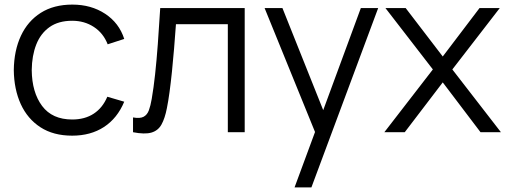

<svg xmlns="http://www.w3.org/2000/svg" viewBox="-20 -575 2208 835"><path d="M294 15Q212.3 15 156 -21.5Q99.7 -58 70.3 -122.3Q41 -186.7 40 -270Q41 -355 70.9 -419.2Q100.8 -483.3 157.3 -519.2Q213.8 -555 294.7 -555Q376.5 -555 437.2 -515.1Q498 -475.2 520.3 -405.7L448.3 -382.3Q429.3 -431 388.2 -457.8Q347.2 -484.7 294 -484.7Q234.3 -484.7 195.5 -457.2Q156.7 -429.8 137.7 -381.4Q118.7 -333 118 -270Q119 -173.2 163.1 -114.2Q207.2 -55.3 294 -55.3Q349 -55.3 387.7 -80.7Q426.3 -106 446.7 -154.3L520.3 -132.7Q490.3 -60.7 432.3 -22.8Q374.3 15 294 15Z M558.5 0V-64.3Q588.7 -58.8 604.3 -67.1Q620 -75.3 627.4 -95.2Q634.8 -115.2 639.8 -144.7Q648.2 -193.3 654.6 -252.3Q661 -311.3 666.3 -382.8Q671.7 -454.2 676.8 -540H1044.2V0H970.8V-469.7H745.2Q741.5 -416.7 737.1 -364.2Q732.7 -311.7 727.8 -263.4Q722.8 -215.2 717.3 -174.6Q711.8 -134 705.8 -104.7Q697.2 -60.2 682.3 -33.5Q667.5 -6.8 638.5 1.6Q609.5 10 558.5 0Z M1334.3 240H1261L1365.7 -43.3L1367 40.7L1130.7 -540H1208.3L1402.3 -54.3H1370.3L1549.3 -540H1624.7Z M1740.2 0H1651.5L1862.5 -273L1656.2 -540H1744.2L1905.5 -329.3L2065.5 -540H2153.5L1947.2 -273L2158.5 0H2069.8L1905.5 -216.7Z"/></svg>

Font: Manrope Variable Light
Style: Regular
Weight: 200
Designer: Mikhail Sharanda
Foundry: Mikhail Sharanda
Version: Version 4.505